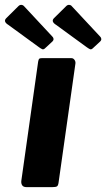

<svg xmlns="http://www.w3.org/2000/svg" viewBox="-66 -769 436 789"><path d="M174.8 -19.6Q173.1 -6.1 168 -3.1Q163 0 148.6 0H43.2Q30.5 0 25.5 -7.1Q20.5 -14.3 21.5 -25.3L90.7 -515.3Q92.4 -524.9 94.9 -527.4Q97.5 -530 105.4 -530H227.8Q235 -530 240 -523.2Q245 -516.4 244 -508.3ZM10.6 -744.7Q16.1 -749.6 22.6 -748.9Q29.1 -748.3 32.3 -744.1L148.5 -619.4Q152.6 -616 153.8 -610.3Q155.1 -604.6 149.5 -598.7L118.5 -570Q112.7 -564.6 107.2 -567Q101.7 -569.5 93.7 -575.3L-31.8 -666.8Q-54.1 -680.5 -40.2 -694.4ZM206.9 -744.7Q212.4 -749.6 218.9 -748.9Q225.4 -748.3 228.5 -744.1L344.8 -619.4Q348.9 -616 350.1 -610.1Q351.3 -604.3 345.8 -598.7L314.8 -570Q309 -564.6 303.5 -567Q298 -569.5 290 -575.3L164.5 -666.8Q142.2 -680.8 156.1 -694.6Z"/></svg>

Font: Libre Franklin Thin
Style: Italic
Weight: 100
Italic angle: -8°
Designer: Pablo Impallari, Rodrigo Fuenzalida, Nhung Nguyen
Foundry: Impallari Type
Version: Version 3.000